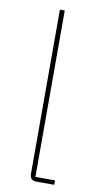

<svg xmlns="http://www.w3.org/2000/svg" viewBox="-86 -779 422 819"><g transform="rotate(10 125.5 -370.0)"><path d="M134 0Q105 0 105 -29V-740H126V-19H211V0Z"/></g></svg>

Font: IBM Plex Sans Hebrew Thin
Style: Regular
Weight: 100
Designer: Mike Abbink, Paul van der Laan, Pieter van Rosmalen, Yanek Iontef
Foundry: Bold Monday
Version: Version 1.2